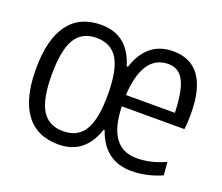

<svg xmlns="http://www.w3.org/2000/svg" viewBox="-98 -693 978 844"><g transform="rotate(20 391.5 -270.5)"><path d="M586 9Q522 9 479 -24Q436 -57 415 -120H410Q368 9 244 9Q143 9 91 -62Q39 -133 39 -270Q39 -408 91 -479Q143 -550 244 -550Q370 -550 410 -417H416Q437 -482 478 -515.5Q519 -549 581 -549Q664 -549 705.5 -490Q747 -431 747 -316Q747 -291 746 -275.5Q745 -260 743 -244H450Q455 -52 588 -52Q619 -52 651.5 -59Q684 -66 722 -83L727 -22Q697 -8 659.5 0.5Q622 9 586 9ZM244 -53Q312 -53 343.5 -104.5Q375 -156 375 -270Q375 -385 343.5 -437Q312 -489 244 -489Q176 -489 144.5 -437Q113 -385 113 -270Q113 -156 144.5 -104.5Q176 -53 244 -53ZM679 -297Q676 -399 652.5 -444Q629 -489 580 -489Q520 -489 487.5 -440Q455 -391 450 -297Z"/></g></svg>

Font: Encode Sans Compressed
Style: Regular
Weight: 400
Designer: Pablo Impallari, Andres Torresi
Foundry: Pablo Impallari, Andres Torresi
Version: Version 1.000; ttfautohint (v1.00) -l 8 -r 50 -G 200 -x 14 -